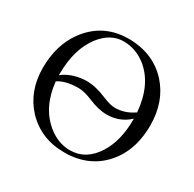

<svg xmlns="http://www.w3.org/2000/svg" viewBox="-148 -814 991 981"><g transform="rotate(30 347.5 -324.0)"><path d="M327.1 -633.8Q251.5 -633.8 194.3 -561.5Q126.5 -474.1 126 -327.1Q126 -320.8 126 -318.4Q174.8 -357.4 250.5 -363.3Q258.3 -363.8 264.6 -363.8Q318.8 -363.8 383.8 -335.9Q428.2 -317.4 455.6 -316.9Q512.7 -316.9 562 -350.1Q565.4 -352.5 567.4 -353.5Q554.2 -510.3 459 -586.9Q399.9 -633.3 327.1 -633.8ZM659.2 -329.1Q658.7 -201.2 599.1 -116.2Q516.1 2 364.3 9.8Q355 10.3 346.2 9.8Q209.5 9.8 121.1 -82.5Q36.6 -172.4 36.1 -310.1Q36.6 -445.3 102.5 -536.1Q182.1 -645.5 313 -656.7Q326.7 -657.7 339.8 -658.2Q488.8 -658.2 578.1 -559.1Q658.7 -468.8 659.2 -329.1ZM568.8 -317.4Q513.7 -266.1 437.5 -266.1Q389.2 -266.1 329.1 -291.5Q281.2 -311.5 246.6 -312Q170.4 -311.5 127.9 -283.2Q142.1 -141.1 233.9 -64.5Q294.9 -14.2 366.2 -14.2Q459.5 -14.2 517.6 -105.5Q568.8 -188 568.8 -310.1Q568.8 -311.5 568.8 -314Q568.8 -316.4 568.8 -317.4Z"/></g></svg>

Font: Linux Libertine Display O
Style: Regular
Weight: 400
Designer: Philipp H. Poll
Foundry: Philipp H. Poll
Version: Version 5.0.9